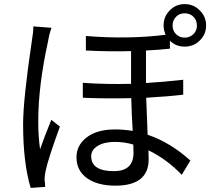

<svg xmlns="http://www.w3.org/2000/svg" viewBox="-20 -876 1040 939"><path d="M232 -740Q221 -711 215 -674Q167 -456 167 -282Q167 -208 176 -146Q194 -199 231 -290L273 -257Q216 -101 203 -40Q198 -17 198 3Q199 8 200 20L201 38L130 43Q93 -80 93 -268Q93 -388 136 -678Q143 -717 143 -747ZM841 -794Q824 -776 824 -751Q824 -726 841 -709Q858 -692 883 -692Q908 -692 926 -709Q943 -726 943 -751Q943 -777 926 -794Q909 -811 883 -811Q858 -811 841 -794ZM632 -169Q589 -182 541 -182Q489 -182 457 -162Q426 -143 426 -112Q426 -39 537 -39Q633 -39 633 -129Q633 -153 632 -169ZM811 -638Q757 -632 694 -629V-470Q778 -475 876 -486V-413Q801 -404 695 -398L702 -217Q812 -180 911 -91L869 -21Q795 -98 706 -141Q707 -125 707 -97Q707 32 544 32Q459 32 408 -3Q354 -40 354 -107Q354 -163 400 -201Q451 -243 543 -243Q582 -243 629 -236Q623 -332 622 -396Q491 -393 385 -398V-471Q494 -463 621 -466V-626Q519 -623 400 -629V-700Q608 -683 790 -706Q780 -729 780 -751Q780 -795 810 -825Q840 -856 883 -856Q927 -856 957 -825Q988 -795 988 -751Q988 -708 957 -678Q927 -648 883 -648Q840 -648 811 -677Z"/></svg>

Font: Source Han Sans K Regular
Style: Regular
Weight: 400
Designer: Ryoko NISHIZUKA  (kana & ideographs); Paul D. Hunt (Latin, Greek & Cyrillic); Wenlong ZHANG  (bopomofo); Sandoll Communi
Foundry: Adobe Systems Incorporated
Version: Version 1.00 July 18, 2014, initial release